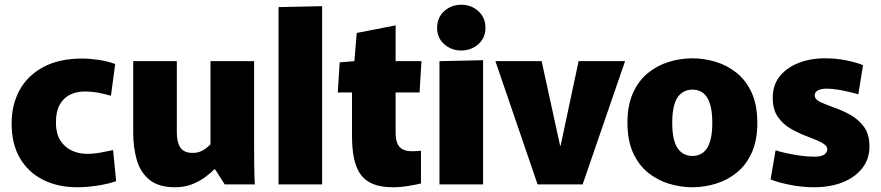

<svg xmlns="http://www.w3.org/2000/svg" viewBox="-20 -778 3715 810"><path d="M307 12Q224 12 161.5 -19.5Q99 -51 64 -111Q29 -171 29 -257Q29 -336 62.5 -397.5Q96 -459 162.5 -495Q229 -531 327 -531Q358 -531 395.5 -525.5Q433 -520 466 -508L448 -374Q428 -380 398.5 -386Q369 -392 337 -392Q303 -392 275.5 -378.5Q248 -365 232 -336.5Q216 -308 216 -262Q216 -213 235.5 -184Q255 -155 284.5 -142Q314 -129 346 -129Q376 -129 405.5 -134.5Q435 -140 457 -145L470 -14Q441 -3 394.5 4.5Q348 12 307 12Z M719 12Q649 12 610.5 -19.5Q572 -51 557 -103.5Q542 -156 542 -218V-520H726V-218Q726 -178 741 -155.5Q756 -133 793 -133Q810 -133 823.5 -138Q837 -143 848 -151.5Q859 -160 868 -169V-520H1052V-178Q1052 -127 1052.5 -82.5Q1053 -38 1055 0H928L888 -63H883Q867 -46 842.5 -28.5Q818 -11 787 0.5Q756 12 719 12Z M1155 -748 1339 -752V0H1155Z M1638 12Q1586 12 1552 -2.5Q1518 -17 1499.5 -44.5Q1481 -72 1473 -112Q1465 -152 1465 -204V-388H1405L1413 -515L1475 -520L1485 -639L1649 -671V-520H1758L1750 -388H1649V-220Q1649 -193 1655.5 -175.5Q1662 -158 1677 -149Q1692 -140 1717 -140Q1728 -140 1737 -140.5Q1746 -141 1756 -142V-4Q1740 0 1705 6Q1670 12 1638 12Z M1834 -520 2018 -524V0H1834ZM1926 -565Q1884 -565 1854 -591.5Q1824 -618 1824 -661Q1824 -704 1854 -731Q1884 -758 1926 -758Q1968 -758 1998 -731Q2028 -704 2028 -661Q2028 -618 1998 -591.5Q1968 -565 1926 -565Z M2070 -520H2265L2343 -163H2345L2421 -520H2617L2438 0H2248Z M2901 12Q2851 12 2802 -3Q2753 -18 2713.5 -50Q2674 -82 2650.5 -134Q2627 -186 2627 -260Q2627 -334 2650.5 -386Q2674 -438 2713.5 -470Q2753 -502 2802 -517Q2851 -532 2901 -532Q2951 -532 3000 -517Q3049 -502 3088.5 -470Q3128 -438 3151.5 -386Q3175 -334 3175 -260Q3175 -186 3151.5 -134Q3128 -82 3088.5 -50Q3049 -18 3000 -3Q2951 12 2901 12ZM2901 -120Q2918 -120 2933 -126.5Q2948 -133 2959.5 -148Q2971 -163 2978 -190.5Q2985 -218 2985 -260Q2985 -302 2978 -329.5Q2971 -357 2959.5 -372Q2948 -387 2933 -393.5Q2918 -400 2901 -400Q2885 -400 2869.5 -393.5Q2854 -387 2842 -372Q2830 -357 2823 -329.5Q2816 -302 2816 -260Q2816 -218 2823 -190.5Q2830 -163 2842 -148Q2854 -133 2869.5 -126.5Q2885 -120 2901 -120Z M3413 12Q3365 12 3314 2Q3263 -8 3231 -21L3252 -144Q3269 -138 3296.5 -132Q3324 -126 3355 -121.5Q3386 -117 3415 -117Q3445 -117 3457.5 -126Q3470 -135 3470 -148Q3470 -160 3458 -169Q3446 -178 3426.5 -186Q3407 -194 3384 -203Q3352 -215 3318.5 -233.5Q3285 -252 3262.5 -283.5Q3240 -315 3240 -365Q3240 -419 3269 -455.5Q3298 -492 3348 -512Q3398 -532 3461 -532Q3507 -532 3549.5 -523.5Q3592 -515 3621 -503L3601 -380Q3585 -385 3561.5 -390.5Q3538 -396 3513 -400Q3488 -404 3467 -404Q3446 -404 3431.5 -397Q3417 -390 3417 -375Q3417 -364 3428 -355.5Q3439 -347 3458 -340Q3477 -333 3499 -324Q3532 -313 3566.5 -294Q3601 -275 3624.5 -243.5Q3648 -212 3648 -160Q3648 -108 3618.5 -69.5Q3589 -31 3536.5 -9.5Q3484 12 3413 12Z"/></svg>

Font: Murecho Thin ExtraBold
Style: Regular
Weight: 800
Version: Version 1.010